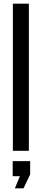

<svg xmlns="http://www.w3.org/2000/svg" viewBox="-20 -820 227 1044"><path d="M50 0V-800H137V0ZM49 138V56H144V128L108 204H61L88 138Z"/></svg>

Font: Big Shoulders Display SemiBold
Style: Regular
Weight: 600
Designer: Patric King
Foundry: XO Type Co
Version: Version 1.000; ttfautohint (v1.8.2)